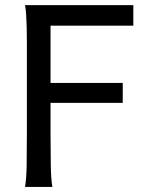

<svg xmlns="http://www.w3.org/2000/svg" viewBox="-20 -733 602 753"><path d="M461.4 -407.7V-329.6H178.2V-212.4Q178.2 -139.6 179.2 -84.2Q180.2 -28.8 185.5 0H78.1Q83.5 -29.3 84.5 -84.7Q85.4 -140.1 85.4 -212.4V-566.4Q85.4 -599.1 84.7 -626.7Q84 -654.3 82.5 -676.3Q81.1 -698.2 78.1 -712.9H502.9V-632.3H178.2V-407.7Z"/></svg>

Font: Andika CyrE
Style: Regular
Weight: 400
Designer: Victor Gaultney, Annie Olsen, Julie Remington, Don Collingsworth, Eric Hays, Becca Hirsbrunner
Foundry: SIL International
Version: Version 5.000